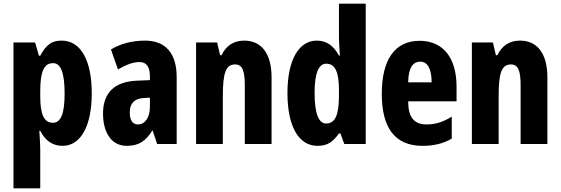

<svg xmlns="http://www.w3.org/2000/svg" viewBox="-20 -780 3037 1040"><path d="M314 -560C266 -560 233 -544 198 -478H191L170 -550H53V240H198V28C198 7 196 -26 193 -71H198C227 -15 268 10 319 10C417 10 477 -97 477 -274C477 -454 417 -560 314 -560ZM268 -438C310 -438 330 -384 330 -272C330 -167 310 -115 267 -115C219 -115 198 -159 198 -258V-287C198 -394 219 -438 268 -438Z M766 -560C695 -560 632 -543 581 -512L619 -404C666 -431 703 -444 735 -444C774 -444 792 -418 792 -365V-346L722 -343C603 -338 538 -280 538 -165C538 -76 574 10 667 10C733 10 770 -17 805 -73H807L831 0H937V-363C937 -494 874 -560 766 -560ZM758 -249 792 -251V-201C792 -143 765 -106 728 -106C699 -106 683 -127 683 -171C683 -220 708 -246 758 -249Z M1303 -560C1246 -560 1205 -533 1180 -481H1172L1156 -550H1042V0H1187V-258C1187 -386 1203 -431 1254 -431C1295 -431 1306 -392 1306 -316V0H1451V-361C1451 -489 1397 -560 1303 -560Z M1700 10C1753 10 1782 -10 1816 -57H1824L1845 0H1961V-760H1816V-578C1816 -557 1818 -525 1821 -479H1816C1786 -535 1746 -560 1696 -560C1597 -560 1537 -453 1537 -276C1537 -98 1596 10 1700 10ZM1746 -111C1706 -111 1684 -166 1684 -277C1684 -381 1705 -435 1747 -435C1795 -435 1816 -391 1816 -292V-261C1816 -156 1795 -111 1746 -111Z M2253 -559C2118 -559 2048 -456 2048 -272C2048 -94 2114 10 2269 10C2329 10 2381 -2 2427 -29V-148C2378 -118 2338 -106 2290 -106C2223 -106 2191 -145 2191 -231H2453V-310C2453 -466 2381 -559 2253 -559ZM2257 -446C2295 -446 2318 -408 2318 -334H2191C2192 -415 2218 -446 2257 -446Z M2797 -560C2740 -560 2699 -533 2674 -481H2666L2650 -550H2536V0H2681V-258C2681 -386 2697 -431 2748 -431C2789 -431 2800 -392 2800 -316V0H2945V-361C2945 -489 2891 -560 2797 -560Z"/></svg>

Font: Noto Sans Khmer UI ExtraCondensed ExtraBold
Style: Regular
Weight: 800
Width: 2
Designer: Danh Hong and the Monotype Design Team
Foundry: Monotype Imaging Inc.
Version: Version 2.002